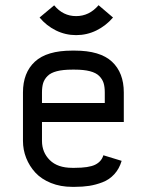

<svg xmlns="http://www.w3.org/2000/svg" viewBox="-20 -707 565 739"><path d="M272.9 -571.8Q231.9 -571.8 195.3 -589.8Q158.7 -607.9 132.3 -639.6L188.5 -686.5Q222.7 -645 272.9 -645Q323.7 -645 359.4 -687L415 -639.6Q387.7 -607.9 351.1 -589.8Q314.5 -571.8 272.9 -571.8ZM383.3 -310.5V-351.1Q383.3 -372.6 378.7 -387.5Q374 -402.3 361.8 -414.6Q349.6 -426.8 326.2 -432.9Q302.7 -439 267.6 -439H257.8Q222.2 -439 198.7 -432.9Q175.3 -426.8 163.1 -414.6Q150.9 -402.3 146.2 -387.5Q141.6 -372.6 141.6 -351.1V-310.5ZM141.6 -237.3V-164.6Q141.6 -120.6 171.6 -90.8Q201.7 -61 257.8 -61H267.6Q321.8 -61 346.2 -73Q370.6 -85 377.9 -109.4L448.2 -87.9Q439 -57.1 419.9 -36.4Q400.9 -15.6 374.8 -5.6Q348.6 4.4 323.5 8.3Q298.3 12.2 267.6 12.2H257.8Q212.9 12.2 176 -2.7Q139.2 -17.6 116.2 -42.5Q93.3 -67.4 80.8 -98.9Q68.4 -130.4 68.4 -164.6V-351.1Q68.4 -427.2 114.3 -469.7Q160.2 -512.2 257.8 -512.2H267.6Q365.2 -512.2 410.9 -469.7Q456.5 -427.2 456.5 -351.1V-237.3Z"/></svg>

Font: Anka/Coder Condensed
Style: Regular
Weight: 400
Width: 4
Monospace: yes
Version: Version 1.100